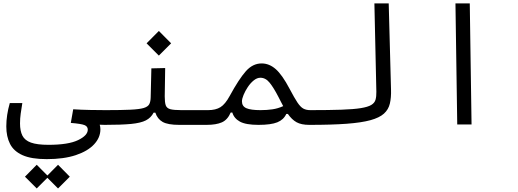

<svg xmlns="http://www.w3.org/2000/svg" viewBox="-20 -713 2970 1100"><path d="M247.6 198.7Q159.7 198.7 109.1 176Q58.6 153.3 37.4 111.3Q16.1 69.3 16.1 11.2Q16.1 -53.2 36.1 -122.6H107.9Q102.5 -89.4 98.6 -62Q94.7 -34.7 94.7 -5.9Q94.7 37.1 108.4 64.2Q122.1 91.3 157.5 104Q192.9 116.7 257.8 116.7Q371.6 116.7 427.2 89.8Q482.9 63 482.9 29.8Q482.9 11.2 464.1 3.7Q445.3 -3.9 385.7 -8.8L399.4 -86.9Q444.3 -84 496.3 -83Q548.3 -82 585.9 -82Q612.3 -82 623.3 -72Q634.3 -62 634.3 -43Q634.3 2.4 580.1 2.4Q565.4 2.4 551.3 1.5Q555.2 13.7 555.2 27.8Q555.2 75.2 519 114Q482.9 152.8 414.3 175.8Q345.7 198.7 247.6 198.7ZM312.5 366.7 251.5 305.7 190.4 366.7 123 299.3 190.4 231 251.5 292.5 312.5 231 379.9 299.3Z M580.1 2.4 585.9 -82Q674.8 -82 726.6 -84.5Q778.3 -86.9 803 -94.2Q827.6 -101.6 835.2 -116.2Q842.8 -130.9 843.3 -155.8L847.2 -321.3L926.3 -323.2L923.8 -160.6Q923.8 -127 929.4 -110.1Q935.1 -93.3 955.1 -87.6Q975.1 -82 1018.6 -82H1171.9Q1207 -82 1207 -44.9Q1207 -17.1 1195.3 -7.3Q1183.6 2.4 1166 2.4H1007.3Q941.4 2.4 911.6 -14.6Q881.8 -31.7 870.1 -67.4H859.9Q845.2 -38.6 815.9 -23.4Q786.6 -8.3 730.7 -2.9Q674.8 2.4 580.1 2.4ZM890.1 -394.5 819.8 -464.8 890.1 -535.6 960.4 -464.8Z M1163.1 2.4Q1150.9 2.4 1145.5 -8.1Q1140.1 -18.6 1140.1 -43.9Q1140.1 -61 1147.7 -71.5Q1155.3 -82 1171.9 -82Q1215.8 -82 1243.2 -99.1Q1270.5 -116.2 1295.9 -163.1Q1349.1 -260.7 1388.7 -305.2Q1428.2 -349.6 1479 -349.6Q1522.5 -349.6 1559.6 -317.1Q1596.7 -284.7 1639.2 -204.1Q1666.5 -152.3 1683.8 -126.2Q1701.2 -100.1 1717.5 -91.1Q1733.9 -82 1757.8 -82Q1775.4 -82 1783.2 -75.9Q1791 -69.8 1791 -43.9Q1791 -12.2 1780.3 -4.9Q1769.5 2.4 1752 2.4Q1706.1 2.4 1679 -12.7Q1651.9 -27.8 1629.4 -60.1H1620.1Q1605 -26.9 1568.6 -12.2Q1532.2 2.4 1460.9 2.4Q1388.7 2.4 1354.7 -16.1Q1320.8 -34.7 1311 -68.4H1301.8Q1283.7 -26.4 1251 -12Q1218.3 2.4 1163.1 2.4ZM1602.5 -105Q1596.2 -116.7 1589.4 -129.9Q1582.5 -143.1 1575.2 -157.7Q1548.3 -210 1525.1 -238.8Q1502 -267.6 1471.7 -267.6Q1452.6 -267.6 1433.8 -252.4Q1415 -237.3 1399.9 -214.6Q1384.8 -191.9 1375.5 -169.4Q1366.2 -147 1366.2 -132.3Q1366.2 -104 1391.8 -93Q1417.5 -82 1472.2 -82Q1509.8 -82 1541 -86.7Q1572.3 -91.3 1602.5 -105Z M1752 2.4Q1724.1 2.4 1724.1 -41Q1724.1 -64.9 1733.6 -73.5Q1743.2 -82 1757.8 -82Q1865.7 -82 1935.8 -84.5Q2005.9 -86.9 2046.9 -93.5Q2087.9 -100.1 2107.2 -111.8Q2126.5 -123.5 2131.6 -142.1Q2136.7 -160.6 2136.2 -187L2125 -693.4H2207L2220.2 -200.2Q2221.7 -153.8 2213.6 -119.6Q2205.6 -85.4 2179.7 -62Q2153.8 -38.6 2102.3 -24.4Q2050.8 -10.3 1965.3 -3.9Q1879.9 2.4 1752 2.4Z M2599.6 0 2589.4 -693.4H2671.4L2681.6 0Z"/></svg>

Font: Cascadia Mono NF SemiLight
Style: Regular
Weight: 350
Monospace: yes
Designer: Aaron Bell
Foundry: Saja Typeworks
Version: Version 2404.023; ttfautohint (v1.8.4)